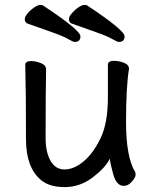

<svg xmlns="http://www.w3.org/2000/svg" viewBox="-20 -739 630 783"><path d="M485 19Q455 19 442 -27.5Q429 -74 428 -92Q410 -55 358 -15.5Q306 24 244 24Q182 24 148 -4Q86 -55 86 -171Q86 -368 83 -474Q83 -490 107 -490Q126 -490 147 -481.5Q168 -473 168 -456Q166 -368 166 -175Q166 -119 186 -83.5Q206 -48 243 -48Q281 -48 320 -80Q359 -112 389.5 -174Q420 -236 420 -342V-475Q420 -491 445 -491Q465 -491 485.5 -483Q506 -475 506 -458Q494 -385 494 -241Q494 -99 531 -38Q533 -34 533 -26Q533 -16 518 1.5Q503 19 485 19ZM285 -568Q278 -568 257.5 -580Q237 -592 189.5 -608.5Q142 -625 92 -643Q81 -648 81 -661Q81 -671 93 -685Q105 -699 120 -709Q135 -719 144 -719Q151 -719 155 -717Q308 -616 308 -591Q308 -568 285 -568ZM465 -568Q458 -568 437.5 -580Q417 -592 369.5 -608.5Q322 -625 272 -643Q261 -648 261 -661Q261 -671 273 -685Q285 -699 300 -709Q315 -719 324 -719Q331 -719 335 -717Q488 -616 488 -591Q488 -568 465 -568Z"/></svg>

Font: LXGW WenKai TC
Style: Bold
Weight: 700
Designer: LXGW / Fontworks Inc.
Foundry: LXGW / Fontworks Inc.
Version: Version 1.330;April 28, 2024